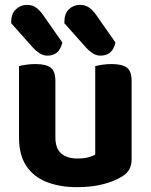

<svg xmlns="http://www.w3.org/2000/svg" viewBox="-20 -748 614 783"><path d="M57.5 -187.2V-259.2H205.9V-188.2Q205.9 -142.4 229.7 -122Q253.4 -101.6 295.9 -101.6Q323 -101.6 341.1 -106.7Q359.2 -111.8 368.4 -117V-259.2H516.8V-98.7Q516.8 -74.7 507.5 -57.6Q498.2 -40.6 477.2 -27.8Q445.3 -8 398.6 3.7Q351.9 15.3 294.9 15.3Q224.4 15.3 170.6 -5.7Q116.9 -26.8 87.2 -71.4Q57.5 -116.1 57.5 -187.2ZM516.8 -214.1H368.4V-478.2Q378 -481 396.1 -483.9Q414.2 -486.8 435 -486.8Q478.3 -486.8 497.6 -472.2Q516.8 -457.6 516.8 -417.1ZM205.9 -214.1H57.5V-478.2Q67.1 -481 85.2 -483.9Q103.3 -486.8 124.4 -486.8Q167.4 -486.8 186.7 -472.2Q205.9 -457.6 205.9 -417.1ZM114.9 -553.2 25.8 -653.2V-659.2Q25.8 -692.6 45.1 -710.4Q64.3 -728.1 90 -728.1Q111.6 -728.1 126.8 -717.3Q142 -706.5 155.9 -686.6L234.4 -574.4Q226.8 -544.7 211.2 -532.9Q195.6 -521.1 174.2 -521.1Q156.4 -521.1 141.8 -530.5Q127.2 -539.9 114.9 -553.2ZM331.6 -553.2 242.5 -653.2V-658.4Q242.5 -692.6 261.2 -710.4Q280 -728.1 305.6 -728.1Q328 -728.1 343.3 -717.3Q358.7 -706.5 372.5 -686.6L451 -574.4Q443.4 -544.7 427.8 -532.9Q412.2 -521.1 390.1 -521.1Q373 -521.1 358.6 -530.4Q344.1 -539.7 331.6 -553.2Z"/></svg>

Font: Baloo Bhaijaan 2
Style: Regular
Weight: 400
Designer: Sanskriti Dholi, Noopur Datye and Ek Type
Foundry: Ek Type
Version: Version 1.701